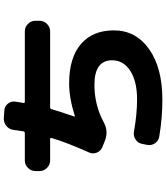

<svg xmlns="http://www.w3.org/2000/svg" viewBox="50 -894 899 1040"><g transform="rotate(-90 500.0 -374.5)"><path d="M150 -553Q127 -553 110 -570Q93 -587 93 -610V-633Q93 -656 110 -673Q127 -690 150 -690H298Q306 -690 308 -698Q310 -708 312.5 -726Q315 -744 316 -752Q319 -775 337.5 -790Q356 -805 380 -804L420 -801Q443 -800 457.5 -782.5Q472 -765 469 -742Q468 -734 465.5 -719Q463 -704 462 -698Q460 -690 469 -690H850Q873 -690 890 -673Q907 -656 907 -633V-610Q907 -587 890 -570Q873 -553 850 -553H439Q430 -553 428 -545Q416 -501 388 -422V-420H389Q390 -419 391 -419Q487 -450 568 -450Q707 -450 781 -386Q855 -322 855 -208Q855 -89 753.5 -17Q652 55 480 55Q379 55 279 38Q256 34 243 14.5Q230 -5 235 -29L240 -54Q244 -77 263.5 -90Q283 -103 306 -99Q402 -82 480 -82Q579 -82 636 -119Q693 -156 693 -217Q693 -313 560 -313Q451 -313 358 -263Q309 -236 258 -256L223 -270Q201 -279 192.5 -300.5Q184 -322 194 -343Q248 -464 272 -545Q274 -553 266 -553Z"/></g></svg>

Font: Rounded Mplus 1c ExtraBold
Style: Regular
Weight: 800
Version: Version 1.059.20150529